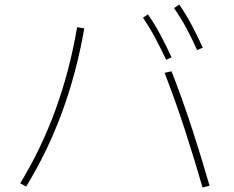

<svg xmlns="http://www.w3.org/2000/svg" viewBox="-20 -830 1040 854"><path d="M857 -607Q835 -656 810 -703Q785 -750 754 -794L777 -810Q809 -764 834.5 -715Q860 -666 882 -618ZM719 -564Q696 -613 671 -660Q646 -707 616 -751L638 -766Q670 -720 695.5 -671.5Q721 -623 743 -575ZM96 0 70 -15Q257 -321 323 -709L355 -704Q286 -308 96 0ZM743 -513Q792 -387 833.5 -260Q875 -133 912 -4L881 4Q844 -124 802.5 -252Q761 -380 712 -506Z"/></svg>

Font: Murecho ExtraLight
Style: Regular
Weight: 200
Designer: Neil Summerour
Foundry: Positype
Version: Version 1.010; ttfautohint (v1.8.3)